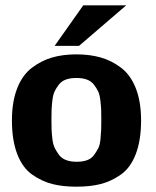

<svg xmlns="http://www.w3.org/2000/svg" viewBox="-20 -693 590 724"><path d="M186 -520 294 -673H456Q361 -591 278 -520ZM25 -239Q25 -310 45 -360.5Q65 -411 101 -438Q137 -465 177.5 -476.5Q218 -488 268 -488Q318 -488 359 -476.5Q400 -465 436 -438Q472 -411 492 -360.5Q512 -310 512 -239Q512 -164 492 -112Q472 -60 435.5 -34.5Q399 -9 359.5 1Q320 11 268 11Q217 11 177.5 1Q138 -9 101.5 -34.5Q65 -60 45 -112Q25 -164 25 -239ZM174 -241Q174 -218 174.5 -204.5Q175 -191 177.5 -169.5Q180 -148 186.5 -135Q193 -122 202.5 -109Q212 -96 229 -89.5Q246 -83 269 -83Q292 -83 308.5 -89Q325 -95 335 -109Q345 -123 351 -135Q357 -147 359 -169.5Q361 -192 361.5 -204Q362 -216 362 -241Q362 -266 361.5 -279Q361 -292 358.5 -314Q356 -336 350 -348.5Q344 -361 334 -374Q324 -387 307.5 -393Q291 -399 268 -399Q245 -399 228.5 -393Q212 -387 202 -374Q192 -361 186 -348.5Q180 -336 177.5 -314Q175 -292 174.5 -279Q174 -266 174 -241Z"/></svg>

Font: Coval
Style: Black
Weight: 1000
Foundry: Context Ltd
Version: Version 001.000